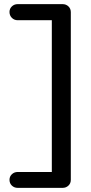

<svg xmlns="http://www.w3.org/2000/svg" viewBox="-20 -720 443 930"><path d="M323 -661V151Q323 168 311.5 179Q300 190 283 190H66Q49 190 37.5 179Q26 168 26 151Q26 135 37.5 124Q49 113 66 113H231V-622H66Q49 -622 37.5 -633.5Q26 -645 26 -662Q26 -678 37.5 -689Q49 -700 66 -700H283Q300 -700 311.5 -689Q323 -678 323 -661Z"/></svg>

Font: Quicksand Medium
Style: Regular
Weight: 500
Designer: Andrew Paglinawan
Foundry: Andrew Paglinawan
Version: Version 3.000